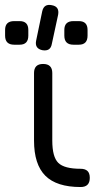

<svg xmlns="http://www.w3.org/2000/svg" viewBox="-46 -753 431 773"><path d="M124 -551Q93 -558 99.5 -589.5L124 -707.5Q131 -739 163 -732Q194 -726.5 188 -693.5L162.5 -575.5Q157 -545 124 -551ZM278.5 0Q182 0 136.5 -45.5Q91 -91 91 -187V-459Q91 -495.5 127.5 -495.5Q164.5 -495.5 164.5 -459V-187Q164.5 -121 188.8 -97.2Q213 -73.5 278.5 -73.5Q296.5 -73.5 306 -64.8Q315.5 -56 315.5 -37Q315.5 0 278.5 0ZM11 -573Q-25.5 -573 -25.5 -609.5V-632.5Q-25.5 -668 11 -668H33Q68 -668 68 -632.5V-609.5Q68 -573 33 -573ZM249.5 -573Q213 -573 213 -609.5V-632.5Q213 -668 249.5 -668H271.5Q306.5 -668 306.5 -632.5V-609.5Q306.5 -573 271.5 -573Z"/></svg>

Font: Jura Light SemiBold
Style: Regular
Weight: 600
Version: Version 5.106